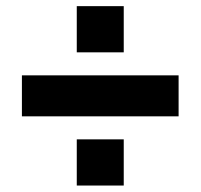

<svg xmlns="http://www.w3.org/2000/svg" viewBox="-20 -648 636 609"><path d="M49.5 -279V-409H546.5V-279ZM223.5 -59.5V-206H372.5V-59.5ZM223.5 -482V-628.5H372.5V-482Z"/></svg>

Font: SVN-Sora Variable
Style: Regular
Weight: 400
Designer: Jonathan Barnbrook, Julián Moncada
Foundry: Barnbrook Fonts
Version: Version 2.000 - Viet hoa boi STYLEno.1 Fonts